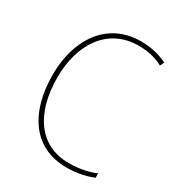

<svg xmlns="http://www.w3.org/2000/svg" viewBox="-175 -837 890 961"><g transform="rotate(30 270.5 -357.0)"><path d="M361 -699C406 -699 454 -692 502 -666L513 -690C465 -713 416 -724 361 -724C164 -724 60 -561 60 -359C60 -136 164 10 350 10C414 10 467 -3 504 -19V-44C466 -28 416 -15 350 -15C179 -15 87 -153 87 -359C87 -545 179 -699 361 -699Z"/></g></svg>

Font: Noto Sans Hebrew SemiCondensed Thin
Style: Regular
Weight: 100
Width: 4
Designer: Monotype Design Team
Foundry: Monotype Imaging Inc.
Version: Version 2.004